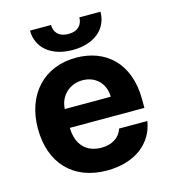

<svg xmlns="http://www.w3.org/2000/svg" viewBox="-111 -825 820 924"><g transform="rotate(-15 299.0 -363.0)"><path d="M308.9 10.7C449.9 10.7 540.1 -62.5 556.8 -169.4H415.8C402.7 -126.8 363.6 -102.3 311.4 -102.3C235.4 -102.3 189.6 -150.2 187.9 -234H559.3V-275.6C559.3 -460.9 447.1 -552.6 302.9 -552.6C142.4 -552.6 38.4 -438.6 38.4 -270.2C38.4 -97.3 141 10.7 308.9 10.7ZM123.9 -735.8C123.9 -649.9 191.8 -592.3 299.4 -592.3C407 -592.3 474.8 -649.9 475.1 -735.8H369.7C369.7 -702.4 349.8 -672.2 299.4 -672.2C247.5 -672.2 228.3 -703.1 228.7 -735.8ZM187.9 -327.8C190.7 -390.3 238.3 -439.6 305.4 -439.6C371.1 -439.6 416.5 -392.8 416.9 -327.8Z"/></g></svg>

Font: Magic Ui Pro
Style: Bold
Weight: 700
Designer: Stefan Endress, Andreas Faust
Version: Version 1.000;FEAKit 1.0